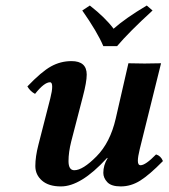

<svg xmlns="http://www.w3.org/2000/svg" viewBox="-20 -665 610 695"><path d="M279.8 -314.9 237.8 -152.8Q228 -113.8 228 -82Q228 -48.8 249 -48.8Q279.8 -48.8 329.3 -98.9Q378.9 -148.9 398.9 -235.8Q429.7 -372.1 444.8 -436Q502.9 -434.1 563 -436L485.8 -125Q479 -97.2 479 -83Q479 -66.9 488.8 -66.9Q506.8 -66.9 544.9 -106Q562 -101.1 569.8 -82Q521 -32.2 487.5 -11.2Q454.1 9.8 417 9.8Q382.8 9.8 368.4 -5.6Q354 -21 354 -39.1Q354 -66.9 369.1 -91.8Q369.6 -92.3 369.6 -93.3Q368.7 -94.2 366.2 -91.8Q272.5 10.3 200.2 9.8Q156.2 9.8 132.1 -11.2Q107.9 -32.2 107.9 -64Q107.9 -98.1 119.1 -141.1L162.1 -309.1Q168.9 -335.9 168.9 -351.1Q168.9 -367.2 161.1 -367.2Q140.1 -367.2 106.9 -325.2Q89.8 -334 79.1 -352.1Q129.9 -405.3 164.6 -424.6Q199.2 -443.8 238.8 -443.8Q293.9 -443.8 293.9 -395Q293.9 -368.2 279.8 -314.9ZM403.8 -498H354Q332 -549.8 277.8 -627L305.2 -645Q361.3 -601.1 391.1 -561Q434.1 -599.1 511.2 -645L532.2 -627Q446.8 -548.8 403.8 -498Z"/></svg>

Font: Linux Libertine
Style: Semibold Italic
Weight: 600
Italic angle: -11.5°
Designer: Philipp H. Poll
Foundry: Philipp H. Poll
Version: Version 5.1.2 ; ttfautohint (v0.9)